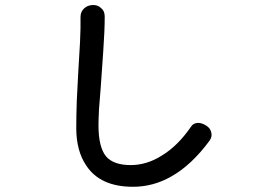

<svg xmlns="http://www.w3.org/2000/svg" viewBox="-20 -757 1040 751"><path d="M294.9 -690.4Q295.9 -653.3 293 -591.8Q291 -556.6 286.1 -474.6Q282.2 -400.4 280.3 -362.3Q278.3 -300.8 278.3 -255.9Q278.3 -167 317.4 -109.4Q372.1 -26.4 500 -26.4Q579.1 -26.4 649.4 -66.4Q729.5 -111.3 799.8 -207Q811.5 -223.6 805.7 -241.2Q801.8 -256.8 785.2 -266.6Q769.5 -276.4 753.9 -276.4Q735.4 -275.4 726.6 -260.7Q674.8 -185.5 611.3 -147.5Q553.7 -111.3 491.2 -111.3Q424.8 -111.3 395.5 -144.5Q365.2 -180.7 365.2 -266.6Q365.2 -288.1 367.2 -329.1Q369.1 -353.5 374 -415Q380.9 -506.8 383.8 -555.7Q389.6 -637.7 389.6 -692.4Q389.6 -714.8 374 -726.6Q361.3 -738.3 341.8 -737.3Q322.3 -736.3 309.6 -724.6Q294.9 -711.9 294.9 -690.4Z"/></svg>

Font: Gungsuh
Style: Regular
Weight: 400
Version: Version 2.21